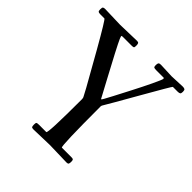

<svg xmlns="http://www.w3.org/2000/svg" viewBox="-181 -812 958 958"><g transform="rotate(45 298.5 -333.0)"><path d="M250 -30Q260 -30 260 -271Q260 -273.7 259.6 -276Q259.3 -278.3 259 -279.9Q258.8 -281.5 257.8 -283.6Q256.8 -285.6 256.3 -286.6Q255.1 -289.8 235.1 -326.5Q215.1 -363.3 137.5 -499.6Q59.8 -636 54 -636H24.9Q14.6 -636 10.9 -639Q7.1 -642.1 7.1 -654.1Q7.1 -666 10.6 -669.1Q14.2 -672.1 24.9 -672.1L131.1 -668.9L249 -672.1Q257.3 -672.1 260.1 -667.8Q262.9 -663.6 262.9 -652.1Q262.9 -640.6 260.1 -638.3Q257.3 -636 245.1 -636H186Q176.8 -636 175.7 -634.3Q174.6 -632.6 180.9 -617.4Q187.3 -602.3 215.1 -549Q242.9 -495.6 277.6 -431.4Q312.3 -367.2 316.5 -358.9Q320.8 -350.6 322.9 -346.8Q325 -343 325.9 -341.3Q326.9 -339.6 328.6 -339.4Q331.3 -339.4 358.9 -392.6Q386.5 -445.8 401.9 -475.3Q417.2 -504.9 429.2 -528.9Q441.2 -553 452.1 -575.7Q475.1 -624.3 475.1 -630.1Q475.1 -636 472.9 -636H420.9Q408 -636 403.9 -638.4Q399.9 -640.9 399.9 -652.3Q399.9 -663.8 403.2 -668Q406.5 -672.1 417 -672.1L495.1 -668.9L571 -672.1Q581.5 -672.1 585.8 -668.8Q590.1 -665.5 590.1 -653.9Q590.1 -642.3 585.8 -639.2Q581.5 -636 571 -636H537.1Q534.4 -636 452.1 -491.6Q369.9 -347.2 360.5 -332.6Q351.1 -318.1 351.1 -313Q351.1 -30 360.1 -30H429Q437.7 -30 440.4 -26.6Q443.1 -23.2 443.1 -12.7Q443.1 -2.2 440.4 2Q437.7 6.1 429 6.1L309.1 2.9L195.1 6.1Q185.1 6.1 182.5 2.3Q179.9 -1.5 179.9 -13.3Q179.9 -25.1 183.2 -27.6Q186.5 -30 199 -30Z"/></g></svg>

Font: Fanwood Text
Style: Regular
Weight: 400
Version: Version 1.1001